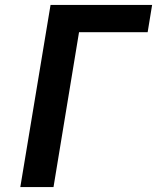

<svg xmlns="http://www.w3.org/2000/svg" viewBox="-20 -755 640 775"><path d="M62 0 184 -735H594L576 -625H299L196 0Z"/></svg>

Font: Iosevka SS04 XBd Ex
Style: Italic
Weight: 800
Width: 7
Italic angle: -9°
Monospace: yes
Designer: Belleve Invis
Foundry: Belleve Invis
Version: Version 19.0.0; ttfautohint (v1.8.4)